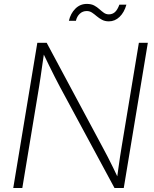

<svg xmlns="http://www.w3.org/2000/svg" viewBox="-20 -942 774 962"><path d="M46.4 0 167 -727.5H213.9L495.1 -202.6Q507.3 -180.7 520.3 -155Q533.2 -129.4 546.9 -101.8Q560.5 -74.2 573.7 -45.9L565.4 -42.5Q569.3 -70.3 573.2 -99.1Q577.1 -127.9 581.3 -155.5Q585.4 -183.1 589.4 -206.1L675.8 -727.5H720.7L600.1 0H553.7L280.3 -506.8Q267.6 -530.8 253.9 -557.6Q240.2 -584.5 225.3 -615.2Q210.4 -646 193.4 -681.2L202.1 -685.5Q196.8 -649.4 192.1 -617.4Q187.5 -585.4 183.6 -557.9Q179.7 -530.3 175.8 -507.3L91.8 0ZM525.4 -835Q505.9 -835 491.2 -842.8Q476.6 -850.6 464.6 -860.8Q452.6 -871.1 440.9 -878.9Q429.2 -886.7 414.6 -886.7Q394 -886.7 379.6 -873Q365.2 -859.4 360.4 -837.9H325.2Q333.5 -874.5 357.4 -898.4Q381.3 -922.4 415 -922.4Q437 -922.4 451.7 -914.6Q466.3 -906.7 477.5 -896.5Q488.8 -886.2 500 -878.2Q511.2 -870.1 525.4 -870.1Q543.5 -870.1 556.2 -881.6Q568.8 -893.1 578.1 -918.5H613.3Q602.5 -879.9 579.1 -857.4Q555.7 -835 525.4 -835Z"/></svg>

Font: Inter 24pt ExtraLight
Style: Italic
Weight: 250
Italic angle: -9.3988°
Version: Version 4.001;git-66647c0bb